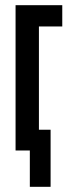

<svg xmlns="http://www.w3.org/2000/svg" viewBox="-20 -580 280 740"><path d="M40 0V-560H220V-478H130V-80H175V140H95V0Z"/></svg>

Font: Tektur Condensed
Style: Regular
Weight: 400
Width: 3
Designer: Adam Jagosz
Foundry: Adam Jagosz
Version: Version 1.005;gftools[0.9.30]